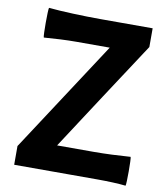

<svg xmlns="http://www.w3.org/2000/svg" viewBox="-84 -822 781 898"><g transform="rotate(10 306.5 -372.5)"><path d="M397 -388 570 -652V-741H323C240 -741 137 -745 76 -751C72 -741 72 -617 76 -610C128 -614 180 -617 232 -617H388L43 -89V0H308H441C485 0 540 2 573 6C577 0 577 -124 573 -131C515 -127 457 -124 399 -124H225Z"/></g></svg>

Font: GenSekiGothic2 TW B
Style: Regular
Weight: 700
Version: Version 2.100;PS 2.1;hotconv 16.6.51;makeotf.lib2.5.65220 DE